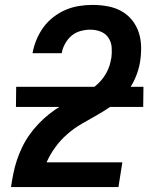

<svg xmlns="http://www.w3.org/2000/svg" viewBox="-20 -763 640 783"><path d="M25 0V-1Q29 -28 34.5 -55.5Q40 -83 49 -110Q58 -137 70.5 -163Q83 -189 100 -213Q117 -237 137.5 -258.5Q158 -280 181.5 -298.5Q205 -317 230 -332Q255 -347 281 -360Q307 -373 333 -387.5Q359 -402 380.5 -422.5Q402 -443 415.5 -469Q429 -495 433 -523L434 -525Q437 -547 435.5 -569Q434 -591 422.5 -608.5Q411 -626 391 -634Q371 -642 348 -642Q329 -642 308.5 -636.5Q288 -631 272 -617.5Q256 -604 245.5 -585Q235 -566 232 -547V-546H113V-548Q118 -575 129 -601.5Q140 -628 157 -651.5Q174 -675 198 -693.5Q222 -712 248 -723Q274 -734 302 -738.5Q330 -743 357 -743Q388 -743 418.5 -737.5Q449 -732 474.5 -718Q500 -704 518.5 -681Q537 -658 546 -630Q555 -602 555.5 -571Q556 -540 551 -509Q545 -475 530.5 -442Q516 -409 492 -381.5Q468 -354 438 -333Q408 -312 377 -294.5Q346 -277 314 -258.5Q282 -240 254.5 -216Q227 -192 205.5 -162.5Q184 -133 170 -101H479L463 0ZM564 -327H45L46 -409H565Z"/></svg>

Font: Iosevka Aile Oblique
Style: Bold
Weight: 700
Italic angle: -9°
Designer: Belleve Invis
Foundry: Belleve Invis
Version: Version 31.1.0; ttfautohint (v1.8.4)